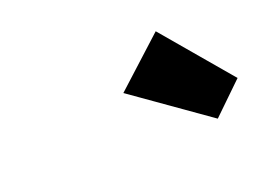

<svg xmlns="http://www.w3.org/2000/svg" viewBox="-53 -948 634 470"><g transform="rotate(-20 264.0 -713.5)"><path d="M378.3 -840 252.2 -725 448 -587 527.5 -664Z"/></g></svg>

Font: Hussar
Style: BdSuprConOblThree
Weight: 700
Foundry: Cannot Into Space Fonts
Version: Version 2.00